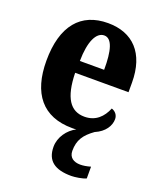

<svg xmlns="http://www.w3.org/2000/svg" viewBox="-145 -639 805 967"><g transform="rotate(20 258.0 -155.5)"><path d="M354 238C373 238 414 232 432 223V160C411 166 393 169 377 169C342 169 316 153 316 117C316 59 339 26 389 -10C441 -32 464 -71 464 -106C464 -129 449 -145 430 -151C410 -102 374 -65 314 -65C238 -65 198 -124 195 -257H481V-308C481 -466 399 -549 266 -549C121 -549 38 -453 38 -265C38 -91 116 10 276 10C283 10 291 10 298 9C255 31 220 78 220 130C220 205 265 238 354 238ZM327 -321H197C198 -427 227 -484 269 -484C311 -484 328 -423 327 -321Z"/></g></svg>

Font: Noto Serif Condensed ExtraBold
Style: Regular
Weight: 800
Width: 3
Designer: Monotype Design Team
Foundry: Monotype Imaging Inc.
Version: Version 2.013